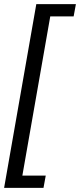

<svg xmlns="http://www.w3.org/2000/svg" viewBox="-20 -755 390 936"><path d="M0 161 157 -735H350L339 -675H225L89 101H203L192 161Z"/></svg>

Font: Archivo Condensed
Style: Italic
Weight: 400
Width: 3
Italic angle: -10°
Designer: Hector Gatti
Foundry: Omnibus-Type
Version: Version 2.001